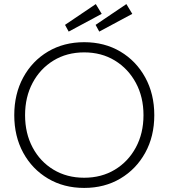

<svg xmlns="http://www.w3.org/2000/svg" viewBox="-20 -912 827 942"><path d="M393 10Q293 10 215.5 -36Q138 -82 94 -162.5Q50 -243 50 -347Q50 -451 94 -532Q138 -613 215.5 -659Q293 -705 393 -705Q493 -705 570.5 -659Q648 -613 692.5 -532Q737 -451 737 -347Q737 -243 692.5 -162.5Q648 -82 570.5 -36Q493 10 393 10ZM393 -40Q478 -40 543.5 -79.5Q609 -119 646.5 -188.5Q684 -258 684 -347Q684 -436 646.5 -505.5Q609 -575 543.5 -615Q478 -655 393 -655Q308 -655 242.5 -615Q177 -575 140 -505.5Q103 -436 103 -347Q103 -258 140 -188.5Q177 -119 242.5 -79.5Q308 -40 393 -40ZM317 -757 299 -790 450 -892 479 -844ZM467 -757 449 -790 600 -892 629 -844Z"/></svg>

Font: Lexend ExtraLight
Style: Regular
Weight: 200
Designer: Bonnie Shaver-Troup, Thomas Jockin
Foundry: Lexend
Version: Version 1.007; ttfautohint (v1.8.3)